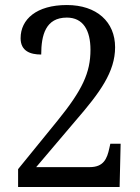

<svg xmlns="http://www.w3.org/2000/svg" viewBox="-20 -744 556 764"><path d="M52 0H456L460 -172H419L415 -154C406 -112 392 -79 337 -79H124L281 -264C378 -376 438 -458 438 -556C438 -657 365 -724 246 -724C125 -724 62 -667 62 -592C62 -541 100 -527 144 -527C144 -605 162 -674 246 -674C311 -674 340 -623 340 -546C340 -455 308 -386 209 -264L52 -71Z"/></svg>

Font: Noto Serif Armenian SemiCondensed
Style: Regular
Weight: 400
Width: 4
Designer: Monotype Design Team
Foundry: Monotype Imaging Inc.
Version: Version 2.008